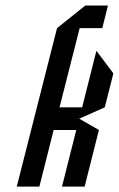

<svg xmlns="http://www.w3.org/2000/svg" viewBox="-20 -687 438 707"><path d="M273.3 -583.3 199.2 -291.7H282.5L335 -500L397.5 -416.7L365.8 -291.7L271.7 -250L344.2 -208.3L291.7 0H208.3L260.8 -208.3H177.5L125 0H41.7L190 -583.3L294.2 -666.7H377.5L356.7 -583.3Z"/></svg>

Font: Yulong
Style: Italic
Weight: 400
Italic angle: -14.25°
Designer: GGBotNet
Foundry: f0n7.com
Version: 1.00